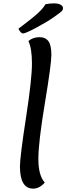

<svg xmlns="http://www.w3.org/2000/svg" viewBox="-20 -1109 393 1136"><path d="M245 -29Q214 7 176 7Q98 7 98 -125Q98 -180 133.5 -410.5Q169 -641 169 -732.5Q169 -824 148 -866Q175 -889 212.5 -889Q250 -889 267 -864.5Q284 -840 284 -785Q284 -730 245.5 -498.5Q207 -267 207 -168.5Q207 -70 245 -29ZM116 -911Q103 -911 89 -939Q169 -999 202.5 -1029.5Q236 -1060 249 -1084Q273 -1089 299.5 -1089Q326 -1089 339.5 -1080.5Q353 -1072 353 -1061.5Q353 -1051 346.5 -1044Q340 -1037 301.5 -1009.5Q263 -982 197 -946.5Q131 -911 116 -911Z"/></svg>

Font: Paprika
Style: Regular
Weight: 400
Designer: Eduardo Rodriguez Tunni
Foundry: Eduardo Rodriguez Tunni
Version: Version 1.001